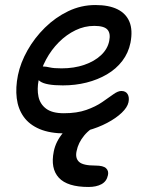

<svg xmlns="http://www.w3.org/2000/svg" viewBox="-20 -521 604 764"><path d="M241 10Q178.8 10 137.6 -7.5Q96.4 -25 74.1 -56.5Q51.8 -88 46.6 -130.2Q41.4 -172.4 51.4 -222Q61.6 -271.4 89.4 -320.7Q117.2 -370 158.7 -410.9Q200.2 -451.8 251.4 -476.4Q302.6 -501 359.6 -501Q413.2 -501 447.4 -484.1Q481.6 -467.2 495.2 -434.1Q508.8 -401 499.2 -351Q491 -310.4 466.6 -278.5Q442.2 -246.6 405.5 -225.1Q368.8 -203.6 324.2 -192.4Q279.6 -181.2 230 -181.2Q162.4 -181.2 139.8 -197.2Q117.2 -213.2 120.6 -232.8Q122.8 -244.6 130.1 -250.5Q137.4 -256.4 151.8 -256.4Q162.6 -256.4 178.3 -252.7Q194 -249 225.2 -249Q274.6 -249 315.2 -262.9Q355.8 -276.8 382 -301.4Q408.2 -326 414.6 -358Q420.8 -388 407.6 -403Q394.4 -418 355 -418Q316.4 -418 280.5 -400.7Q244.6 -383.4 214.4 -353.2Q184.2 -323 163.3 -284.1Q142.4 -245.2 133.8 -202.2Q126.8 -166.4 133.1 -136.5Q139.4 -106.6 163.6 -88.5Q187.8 -70.4 234 -70.4Q286.2 -70.4 323.5 -83.6Q360.8 -96.8 386.7 -114.7Q412.6 -132.6 431 -145.8Q449.4 -159 462.8 -159Q480.4 -159 487.9 -146.3Q495.4 -133.6 491.2 -113.8Q486.8 -93.8 464.5 -72.4Q442.2 -51 406.8 -32.2Q371.4 -13.4 328.7 -1.7Q286 10 241 10ZM332.2 223Q248 223 214.1 186.2Q180.2 149.4 194 81.4Q202 41.6 231.2 7.1Q260.4 -27.4 301.3 -48.6Q342.2 -69.8 386.4 -69.8Q396.2 -69.8 401.8 -64.8Q407.4 -59.8 406 -50.8Q404.2 -44 398.9 -39Q393.6 -34 377.4 -26.8Q339.2 -11 315.2 18Q291.2 47 284.8 80.2Q278.6 108 294.4 122.9Q310.2 137.8 359.4 137.8Q391 137.8 402.1 148.5Q413.2 159.2 409.6 175.8Q404.6 200.6 384 211.8Q363.4 223 332.2 223Z"/></svg>

Font: Shantell Sans Light
Style: Italic
Weight: 300
Italic angle: -11°
Designer: Stephen Nixon, Anya Danilova, Shantell Martin
Foundry: Arrow Type
Version: Version 1.008;[ac192a2d6]